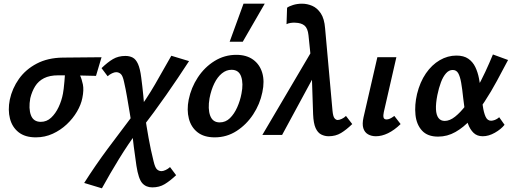

<svg xmlns="http://www.w3.org/2000/svg" viewBox="-20 -731 2783 1040"><path d="M174 13Q116 13 81 -14.5Q46 -42 34 -88.5Q22 -135 33 -191Q46 -252 82.5 -303.5Q119 -355 179 -386.5Q239 -418 320 -419L530 -421L500 -320Q442 -322 394.5 -322.5Q347 -323 295 -323Q249 -323 218.5 -307.5Q188 -292 170.5 -264Q153 -236 144 -199Q134 -143 147.5 -107Q161 -71 201 -71Q233 -71 257 -93.5Q281 -116 297.5 -151Q314 -186 321 -224Q323 -232 325 -250.5Q327 -269 329 -290Q331 -311 332 -329Q333 -347 332 -353L396 -367Q402 -347 412.5 -325Q423 -303 429 -273.5Q435 -244 426 -200Q419 -164 397 -126.5Q375 -89 341.5 -57.5Q308 -26 265.5 -6.5Q223 13 174 13Z M805 284Q771 284 750.5 261Q730 238 719 167Q712 115 704.5 62Q697 9 695 -44Q689 -83 682 -124Q675 -165 668 -206.5Q661 -248 652 -287Q645 -321 634 -330.5Q623 -340 609 -340Q600 -340 587 -334Q574 -328 563 -318L530 -362Q563 -394 592 -411Q621 -428 659 -428Q682 -428 699 -419Q716 -410 727.5 -384.5Q739 -359 745 -311Q748 -288 751 -262.5Q754 -237 756.5 -210.5Q759 -184 761 -159Q763 -134 764 -111Q774 -45 785 17Q796 79 812 143Q820 177 830.5 186.5Q841 196 855 196Q864 196 877 190Q890 184 901 174L934 218Q901 249 872 266.5Q843 284 805 284ZM532 289 436 260Q497 164 565 72.5Q633 -19 706 -115L731 -28Q673 51 624.5 130Q576 209 532 289ZM744 -31 718 -120Q774 -195 820 -274.5Q866 -354 908 -429L1004 -400Q945 -309 880 -216Q815 -123 744 -31Z M1143 13Q1085 13 1050 -14.5Q1015 -42 1003 -88.5Q991 -135 1002 -191Q1015 -256 1051.5 -311.5Q1088 -367 1142 -400.5Q1196 -434 1260 -434Q1315 -434 1351 -408Q1387 -382 1400.5 -336.5Q1414 -291 1401 -231Q1388 -167 1351.5 -111.5Q1315 -56 1261.5 -21.5Q1208 13 1143 13ZM1170 -68Q1202 -68 1225.5 -91Q1249 -114 1265 -150Q1281 -186 1288 -224Q1299 -278 1286.5 -315.5Q1274 -353 1234 -353Q1206 -353 1182 -333.5Q1158 -314 1141 -279.5Q1124 -245 1115 -199Q1105 -141 1118.5 -104.5Q1132 -68 1170 -68ZM1224 -505 1299 -711H1414L1295 -505Z M1760 7Q1739 7 1720 -2.5Q1701 -12 1689.5 -37.5Q1678 -63 1676 -112L1667 -385L1651 -540Q1647 -578 1629.5 -592.5Q1612 -607 1580 -608Q1569 -609 1555 -607Q1541 -605 1532 -600L1535 -689Q1545 -697 1567.5 -704Q1590 -711 1616 -711Q1644 -711 1671 -699.5Q1698 -688 1717.5 -659Q1737 -630 1741 -577L1781 -132Q1784 -100 1792 -90.5Q1800 -81 1809 -81Q1818 -81 1831 -87Q1844 -93 1854 -103L1888 -59Q1856 -28 1827 -10.5Q1798 7 1760 7ZM1401 0 1682 -477 1698 -351 1508 0Z M2016 7Q1992 7 1973.5 -3.5Q1955 -14 1948 -36.5Q1941 -59 1949 -95L2024 -421H2127L2059 -124Q2055 -106 2057.5 -95Q2060 -84 2074 -84Q2082 -84 2091.5 -88Q2101 -92 2116 -103L2150 -59Q2116 -26 2082 -9.5Q2048 7 2016 7Z M2353 9Q2296 9 2266 -23.5Q2236 -56 2230.5 -109Q2225 -162 2239 -222Q2255 -287 2287 -333.5Q2319 -380 2362 -405Q2405 -430 2452 -430Q2492 -430 2516.5 -413Q2541 -396 2554.5 -368Q2568 -340 2574.5 -306Q2581 -272 2585 -237Q2590 -195 2595 -158.5Q2600 -122 2610 -99.5Q2620 -77 2640 -77Q2649 -77 2661 -81.5Q2673 -86 2684 -96L2713 -55Q2694 -31 2660.5 -12Q2627 7 2595 7Q2564 7 2545 -11.5Q2526 -30 2515 -60Q2504 -90 2498.5 -126.5Q2493 -163 2489 -200Q2484 -249 2478 -283Q2472 -317 2462 -334.5Q2452 -352 2432 -352Q2412 -352 2396 -334Q2380 -316 2368.5 -285.5Q2357 -255 2349 -216Q2340 -170 2341.5 -139Q2343 -108 2355 -92Q2367 -76 2389 -76Q2416 -76 2445 -99Q2474 -122 2503 -160Q2532 -198 2559 -245.5Q2586 -293 2609 -342.5Q2632 -392 2650 -436L2732 -406Q2703 -351 2671.5 -292.5Q2640 -234 2604.5 -180Q2569 -126 2530 -83.5Q2491 -41 2447 -16Q2403 9 2353 9Z"/></svg>

Font: Ysabeau Office
Style: Bold Italic
Weight: 700
Italic angle: -12°
Designer: Christian Thalmann (Catharsis Fonts)
Version: Version 2.001;gftools[0.9.30]; featfreeze: tnum,lnum,ss02